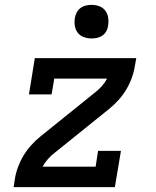

<svg xmlns="http://www.w3.org/2000/svg" viewBox="-20 -769 640 789"><path d="M36 0 41 -33Q45 -58 54 -82.5Q63 -107 76.5 -129.5Q90 -152 108 -172Q126 -192 147 -209L368 -387Q384 -399 397.5 -414Q411 -429 420 -446H203L192 -381H99L123 -530H540L534 -497Q530 -472 521 -447.5Q512 -423 498.5 -400.5Q485 -378 467 -358Q449 -338 428 -321L207 -143Q191 -131 177.5 -116Q164 -101 155 -84H373L383 -149H477L452 0ZM356 -611Q340 -611 324.5 -616.5Q309 -622 299.5 -634.5Q290 -647 287.5 -663.5Q285 -680 288 -697Q290 -708 296 -719Q302 -730 312 -737Q322 -744 333.5 -746.5Q345 -749 356 -749Q373 -749 388 -743.5Q403 -738 412.5 -725.5Q422 -713 424.5 -696.5Q427 -680 424 -663Q423 -652 417 -641Q411 -630 401 -623Q391 -616 379.5 -613.5Q368 -611 356 -611Z"/></svg>

Font: Iosevka Curly Slab MdExObl
Style: Regular
Weight: 500
Width: 7
Italic angle: -9°
Monospace: yes
Designer: Belleve Invis
Foundry: Belleve Invis
Version: Version 11.1.0; ttfautohint (v1.8.3)